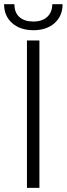

<svg xmlns="http://www.w3.org/2000/svg" viewBox="-27 -906 322 926"><path d="M0 0ZM163.1 0H103V-710.9H163.1ZM274.9 -885.7Q274.9 -829.6 236.6 -794.9Q198.2 -760.3 133.8 -760.3Q70.3 -760.3 31.5 -794.7Q-7.3 -829.1 -7.3 -885.7H42.5Q42.5 -845.2 66.7 -823.7Q90.8 -802.2 133.8 -802.2Q176.8 -802.2 200.9 -824.7Q225.1 -847.2 225.1 -885.7Z"/></svg>

Font: Roboto Light
Style: Regular
Weight: 300
Designer: Google
Version: Version 2.134; 2016; ttfautohint (v1.6)